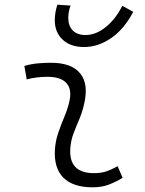

<svg xmlns="http://www.w3.org/2000/svg" viewBox="-20 -798 626 828"><path d="M487.3 -81.1 508.8 -31.2Q481 -14.2 450.2 -2.2Q419.4 9.8 379.4 9.8Q294.9 9.8 253.4 -31.7Q211.9 -73.2 216.8 -153.3Q219.2 -189.9 231 -224.6Q242.7 -259.3 256.6 -292Q270.5 -324.7 277.8 -355Q292 -410.2 267.6 -438.5Q243.2 -466.8 184.6 -466.8Q138.2 -466.8 95.2 -455.6L85 -513.7Q113.8 -522 142.6 -524.7Q171.4 -527.3 200.2 -527.3Q289.1 -527.3 326.4 -480.7Q363.8 -434.1 341.8 -345.2Q333.5 -310.5 320.6 -280.5Q307.6 -250.5 296.6 -221.2Q285.6 -191.9 283.2 -157.7Q275.9 -51.3 385.3 -51.3Q414.1 -51.3 435.8 -58.1Q457.5 -64.9 487.3 -81.1ZM342.3 -595.2Q284.2 -595.2 250.2 -627Q216.3 -658.7 216.3 -710.4Q216.3 -726.1 219 -743.4Q221.7 -760.7 227.5 -777.8L284.2 -773.9Q274.4 -746.1 274.4 -721.2Q274.4 -686.5 293.7 -666.7Q313 -647 348.6 -647Q394 -647 436.8 -681.9Q479.5 -716.8 507.3 -772.9L554.7 -747.1Q515.1 -671.9 459 -633.5Q402.8 -595.2 342.3 -595.2Z"/></svg>

Font: Cascadia Code Light
Style: Italic
Weight: 300
Italic angle: -10°
Monospace: yes
Designer: Aaron Bell
Foundry: Saja Typeworks
Version: Version 2404.023; ttfautohint (v1.8.4)